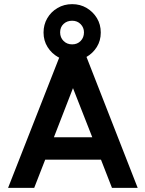

<svg xmlns="http://www.w3.org/2000/svg" viewBox="-20 -906 697 926"><path d="M520 0 467 -136H198L145 0H19L278 -660H386L644 0ZM240 -244H425L332 -481ZM328 -613Q292 -613 260.5 -630.5Q229 -648 209.5 -679Q190 -710 190 -749Q190 -787 208 -818Q226 -849 257.5 -867.5Q289 -886 328 -886Q367 -886 398 -867.5Q429 -849 447.5 -818.5Q466 -788 466 -749Q466 -710 447 -679.5Q428 -649 396.5 -631Q365 -613 328 -613ZM328 -692Q353 -692 369 -708.5Q385 -725 385 -750Q385 -773 369 -789.5Q353 -806 328 -806Q303 -806 286.5 -790.5Q270 -775 270 -750Q270 -725 286.5 -708.5Q303 -692 328 -692Z"/></svg>

Font: Lil Grotesk Bold
Style: Regular
Weight: 700
Designer: Bastien Sozeau
Foundry: NBR — Bastien Sozeau
Version: Version 4.002; ttfautohint (v1.8.4.7-5d5b)